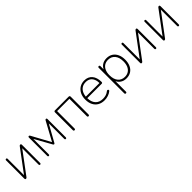

<svg xmlns="http://www.w3.org/2000/svg" viewBox="318 -1836 3366 3366"><g transform="rotate(-45 2001.0 -153.0)"><path d="M107 6Q102 6 97.5 4Q93 2 90.5 -3.5Q88 -9 88 -17V-468Q88 -479 93.5 -484.5Q99 -490 108 -490Q117 -490 122 -484.5Q127 -479 127 -468V-32H103L434 -476Q439 -484 445 -487Q451 -490 459 -490Q465 -490 469 -488Q473 -486 475.5 -481Q478 -476 478 -467V-16Q478 -6 473 0Q468 6 459 6Q449 6 444 0Q439 -6 439 -16V-452H463L132 -8Q127 -1 121 2.5Q115 6 107 6Z M673 6Q664 6 659 0Q654 -6 654 -16V-469Q654 -476 656 -480.5Q658 -485 662 -487.5Q666 -490 672 -490Q677 -490 681 -488.5Q685 -487 688 -484Q691 -481 694 -475L884 -126L1074 -475Q1077 -481 1080 -484Q1083 -487 1087 -488.5Q1091 -490 1096 -490Q1105 -490 1109.5 -485Q1114 -480 1114 -469V-16Q1114 -6 1109 0Q1104 6 1095 6Q1086 6 1081 0Q1076 -6 1076 -16V-436H1097L902 -86Q898 -79 894 -76Q890 -73 884 -73Q878 -73 874.5 -76Q871 -79 866 -86L671 -436H692V-16Q692 -6 687 0Q682 6 673 6Z M1311 6Q1301 6 1295.5 0Q1290 -6 1290 -16V-459Q1290 -471 1296.5 -477.5Q1303 -484 1315 -484H1654Q1666 -484 1672.5 -477.5Q1679 -471 1679 -459V-16Q1679 -6 1673.5 0Q1668 6 1658 6Q1648 6 1642.5 0Q1637 -6 1637 -16V-448H1332V-16Q1332 -6 1327 0Q1322 6 1311 6Z M2056 8Q1984 8 1932 -22Q1880 -52 1851.5 -107.5Q1823 -163 1823 -240Q1823 -316 1851.5 -372.5Q1880 -429 1930.5 -460.5Q1981 -492 2047 -492Q2094 -492 2130.5 -476Q2167 -460 2192.5 -430Q2218 -400 2231.5 -357Q2245 -314 2245 -260Q2245 -247 2239.5 -240.5Q2234 -234 2223 -234H1850V-271H2223L2206 -259Q2206 -320 2188 -363.5Q2170 -407 2134.5 -430.5Q2099 -454 2046 -454Q1988 -454 1947.5 -426.5Q1907 -399 1886.5 -352Q1866 -305 1866 -245V-240Q1866 -140 1915.5 -85.5Q1965 -31 2054 -31Q2094 -31 2129 -41.5Q2164 -52 2198 -79Q2205 -85 2212.5 -85.5Q2220 -86 2225.5 -82.5Q2231 -79 2233.5 -73.5Q2236 -68 2234 -61Q2232 -54 2224 -48Q2193 -22 2148 -7Q2103 8 2056 8Z M2405 186Q2395 186 2389.5 180Q2384 174 2384 164V-468Q2384 -479 2389.5 -484.5Q2395 -490 2405 -490Q2415 -490 2420.5 -484.5Q2426 -479 2426 -468V-358H2415Q2432 -420 2480.5 -456Q2529 -492 2599 -492Q2665 -492 2713 -461.5Q2761 -431 2787.5 -375Q2814 -319 2814 -242Q2814 -166 2788 -109.5Q2762 -53 2713.5 -22.5Q2665 8 2599 8Q2529 8 2480.5 -28.5Q2432 -65 2415 -126H2426V164Q2426 174 2420.5 180Q2415 186 2405 186ZM2598 -31Q2651 -31 2690 -56Q2729 -81 2750 -128.5Q2771 -176 2771 -242Q2771 -342 2724.5 -397.5Q2678 -453 2598 -453Q2545 -453 2506 -428Q2467 -403 2446 -356Q2425 -309 2425 -242Q2425 -142 2472 -86.5Q2519 -31 2598 -31Z M2977 6Q2972 6 2967.5 4Q2963 2 2960.5 -3.5Q2958 -9 2958 -17V-468Q2958 -479 2963.5 -484.5Q2969 -490 2978 -490Q2987 -490 2992 -484.5Q2997 -479 2997 -468V-32H2973L3304 -476Q3309 -484 3315 -487Q3321 -490 3329 -490Q3335 -490 3339 -488Q3343 -486 3345.5 -481Q3348 -476 3348 -467V-16Q3348 -6 3343 0Q3338 6 3329 6Q3319 6 3314 0Q3309 -6 3309 -16V-452H3333L3002 -8Q2997 -1 2991 2.5Q2985 6 2977 6Z M3543 6Q3538 6 3533.5 4Q3529 2 3526.5 -3.5Q3524 -9 3524 -17V-468Q3524 -479 3529.5 -484.5Q3535 -490 3544 -490Q3553 -490 3558 -484.5Q3563 -479 3563 -468V-32H3539L3870 -476Q3875 -484 3881 -487Q3887 -490 3895 -490Q3901 -490 3905 -488Q3909 -486 3911.5 -481Q3914 -476 3914 -467V-16Q3914 -6 3909 0Q3904 6 3895 6Q3885 6 3880 0Q3875 -6 3875 -16V-452H3899L3568 -8Q3563 -1 3557 2.5Q3551 6 3543 6Z"/></g></svg>

Font: Nunito ExtraLight
Style: Regular
Weight: 200
Designer: Vernon Adams
Foundry: Vernon Adams
Version: Version 3.602